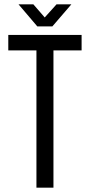

<svg xmlns="http://www.w3.org/2000/svg" viewBox="-20 -860 412 880"><path d="M133 -840 185 -780 239 -840H307L220 -739H151L65 -840ZM147 0V-629H18V-700H354V-629H225V0Z"/></svg>

Font: Adderley Regular
Style: Regular
Weight: 400
Designer: gorohovskiy
Version: Version 1.003 November 13, 2017